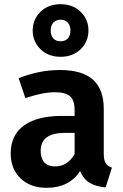

<svg xmlns="http://www.w3.org/2000/svg" viewBox="-20 -880 587 916"><path d="M514 -80 484 14Q437 10 407.5 -8Q378 -26 362 -64Q310 16 203 16Q124 16 77.5 -29.5Q31 -75 31 -148Q31 -235 94 -281Q157 -327 275 -327H336V-353Q336 -402 314 -421Q292 -440 241 -440Q185 -440 101 -412L69 -507Q168 -546 265 -546Q373 -546 424 -499.5Q475 -453 475 -361V-147Q475 -116 484 -101.5Q493 -87 514 -80ZM336 -145V-246H289Q174 -246 174 -160Q174 -125 191.5 -105.5Q209 -86 242 -86Q302 -86 336 -145ZM402 -735Q402 -682 365 -645.5Q328 -609 269 -609Q210 -609 173 -645.5Q136 -682 136 -735Q136 -787 173 -823.5Q210 -860 269 -860Q328 -860 365 -823.5Q402 -787 402 -735ZM222 -735Q222 -710 234.5 -696.5Q247 -683 269 -683Q291 -683 303.5 -696.5Q316 -710 316 -735Q316 -759 303 -772.5Q290 -786 269 -786Q248 -786 235 -772.5Q222 -759 222 -735Z"/></svg>

Font: Wolseley Sans SemiBold
Style: Regular
Weight: 600
Designer: Carrois Corporate & Edenspiekermann AG
Foundry: Carrois Corporate GbR & Edenspiekermann AG
Version: Version 4.202